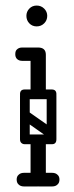

<svg xmlns="http://www.w3.org/2000/svg" viewBox="-20 -671 266 691"><path d="M60 -452Q48 -452 41 -459Q35 -465 35 -476Q35 -488 41 -493Q48 -500 60 -500H111Q122 -500 128 -498.5Q134 -497 135 -495Q143 -487 143 -476Q142 -465 136 -459Q133 -456 127.5 -454Q122 -452 111 -452ZM52 -170Q52 -187 69 -187H166Q183 -187 183 -170Q183 -152 167 -152H69Q62 -152 57 -156.5Q52 -161 52 -170ZM117 -3Q90 -3 90 -29V-158Q90 -184 117 -184Q145 -184 145 -158V-29Q145 -3 117 -3ZM117 -314Q90 -314 90 -340V-474Q90 -500 117 -500Q145 -500 145 -474V-340Q145 -314 117 -314ZM52 -332Q52 -349 69 -349H166Q183 -349 183 -332Q183 -314 167 -314H69Q62 -314 57 -318.5Q52 -323 52 -332ZM57 -267Q67 -280 80 -271L174 -205Q188 -196 177 -180Q167 -167 154 -176L60 -242Q55 -246 53.5 -253Q52 -260 57 -267ZM165 -153Q148 -153 148 -170V-326Q148 -343 165 -343Q183 -343 183 -327V-171Q183 -153 165 -153ZM69 -153Q52 -153 52 -170V-326Q52 -343 69 -343Q87 -343 87 -327V-171Q87 -153 69 -153ZM40 -25Q40 -36 47 -42Q54 -49 66 -49H115Q127 -49 134 -43Q141 -36 141 -25Q141 -13 134 -6Q127 0 115 0H66Q54 0 47 -7Q40 -13 40 -25ZM194 -25Q194 -13 187 -7Q180 0 168 0H119Q108 0 100 -6Q93 -13 93 -25Q93 -36 100 -43Q108 -49 119 -49H168Q180 -49 187 -42Q194 -36 194 -25ZM112 -576Q96 -576 85.5 -587Q75 -598 75 -614Q75 -629 85.5 -640Q96 -651 112 -651Q128 -651 139 -640Q150 -629 150 -614Q150 -598 139 -587Q128 -576 112 -576Z"/></svg>

Font: Agu Display Uzo
Style: Regular
Weight: 400
Version: Version 1.103